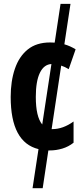

<svg xmlns="http://www.w3.org/2000/svg" viewBox="-20 -780 439 1008"><path d="M241.2 9.8Q237.3 9.8 233.9 9.8L204.1 208H150.9L182.1 2.9Q36.1 -32.7 36.1 -271Q36.1 -354 58.1 -418.7Q80.1 -483.4 125.7 -520.3Q171.4 -557.1 243.2 -557.1Q255.4 -557.1 267.1 -556.2L297.9 -759.8H350.1L317.9 -547.4Q348.6 -538.6 377 -521L340.8 -417Q320.8 -429.2 301.3 -435.5L251 -102.1Q252.9 -102.1 254.9 -102.1Q310.5 -102.1 366.2 -142.1V-30.8Q339.8 -9.8 307.4 0Q274.9 9.8 241.2 9.8ZM168 -271Q168 -167 201.7 -126.5L250 -443.8Q210.9 -441.9 189.5 -397.9Q168 -354 168 -271Z"/></svg>

Font: Open Sans Condensed
Style: Bold
Weight: 700
Width: 3
Designer: Monotype Design Team
Foundry: Monotype Imaging Inc.
Version: Version 3.003; ttfautohint (v1.8.4)